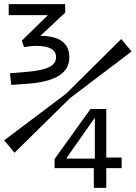

<svg xmlns="http://www.w3.org/2000/svg" viewBox="-20 -675 654 925"><path d="M209 -602H22V-655H294V-614L175 -503V-502Q244 -502 279 -476Q314 -450 314 -399Q314 -341 262.5 -309.5Q211 -278 106 -271L34 -266L28 -322L101 -328Q178 -334 214 -350.5Q250 -367 250 -399Q250 -427 226 -440.5Q202 -454 152 -454Q140 -454 127 -452.5Q114 -451 96 -448L85 -479L209 -600ZM432 135H243V91L416 -150H492V84H566V135H492V230H432ZM437 89V-108L302 84V89ZM614 -427 317 -202 50 61 0 1 299 -224 564 -487Z"/></svg>

Font: Intel One Mono
Style: Regular
Weight: 400
Monospace: yes
Designer: Fred Shallcrass
Foundry: Frere-Jones Type LLC
Version: Version 1.400;hotconv 1.1.0;makeotfexe 2.6.0;FJTRelease1.4